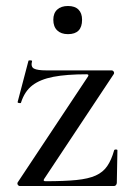

<svg xmlns="http://www.w3.org/2000/svg" viewBox="-20 -621 445 641"><path d="M39 -12 274 -366Q278 -373 269 -373Q202 -373 158 -364.5Q114 -356 88 -336Q62 -316 50 -278Q49 -276 43.5 -277Q38 -278 39 -281L75 -418Q76 -420 82 -419.5Q88 -419 87 -417Q82 -398 93.5 -392Q105 -386 135 -386Q172 -386 226 -386Q280 -386 352 -386Q357 -386 359.5 -382Q362 -378 360 -374L127 -23Q123 -16 132 -16Q195 -16 235 -20Q275 -24 299.5 -35Q324 -46 338 -66.5Q352 -87 361 -119Q362 -122 367 -122Q372 -122 372 -119L370 -11Q370 -7 367.5 -3.5Q365 0 361 0Q313 0 259 0Q205 0 150.5 0Q96 0 46 0Q42 0 39.5 -4Q37 -8 39 -12ZM207 -507Q184 -507 171 -519.5Q158 -532 158 -555Q158 -577 171 -589Q184 -601 207 -601Q230 -601 242 -589Q254 -577 254 -555Q254 -507 207 -507Z"/></svg>

Font: Cormorant Garamond Light Medium
Style: Regular
Weight: 500
Version: Version 4.001